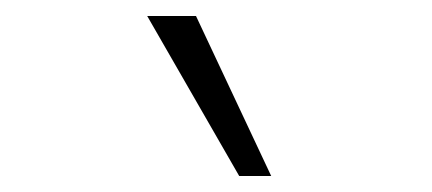

<svg xmlns="http://www.w3.org/2000/svg" viewBox="-20 -773 540 240"><path d="M279 -553 164 -753H225L319 -553Z"/></svg>

Font: Nunito Sans 10pt SemiExpanded ExtraLight
Style: Italic
Weight: 250
Width: 6
Italic angle: -9°
Designer: Vernon Adams
Foundry: Vernon Adams
Version: Version 3.101;gftools[0.9.27]